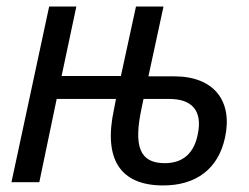

<svg xmlns="http://www.w3.org/2000/svg" viewBox="-20 -556 761 586"><path d="M478 10C576 10 646 -38 667 -137C691 -250 631 -323 512 -323H433L479 -536H395L349 -324H168L213 -536H130L15 0H100L153 -254H334L328 -223C295 -71 346 10 478 10ZM412 -225 418 -254H497C566 -254 598 -218 584 -148C573 -89 539 -58 483 -58C407 -58 387 -108 412 -225Z"/></svg>

Font: Noto Sans SemiCondensed
Style: Italic
Weight: 400
Width: 4
Italic angle: -12°
Designer: Monotype Design Team
Foundry: Monotype Imaging Inc.
Version: Version 2.013